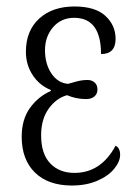

<svg xmlns="http://www.w3.org/2000/svg" viewBox="-20 -563 414 593"><path d="M47 -141Q47 -194 72.5 -229.5Q98 -265 137 -282V-285Q102 -299 81 -331Q60 -363 60 -403Q60 -468 101 -505.5Q142 -543 210 -543Q274 -543 305.5 -514Q337 -485 337 -443Q337 -396 292 -396Q292 -508 209 -508Q169 -508 144 -479Q119 -450 119 -408Q119 -366 138.5 -336.5Q158 -307 190 -304Q197 -306 215 -311Q233 -316 250 -316Q264 -316 272.5 -308Q281 -300 281 -287Q281 -273 271.5 -265Q262 -257 246 -257Q215 -257 187 -269Q154 -260 130.5 -227.5Q107 -195 107 -145Q107 -88 135 -58.5Q163 -29 210 -29Q292 -29 337 -113Q351 -106 351 -85Q351 -64 332.5 -41.5Q314 -19 280 -4.5Q246 10 202 10Q129 10 88 -30Q47 -70 47 -141Z"/></svg>

Font: Noto Serif CondLight
Style: Regular
Weight: 300
Width: 3
Designer: Monotype Design Team
Foundry: Monotype Imaging Inc.
Version: Version 1.001